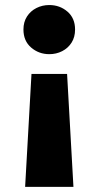

<svg xmlns="http://www.w3.org/2000/svg" viewBox="-20 -546 390 755"><path d="M78.8 188.8 103.8 -255.2H243.8L268.8 188.8ZM173.8 -333Q132.8 -333 102.5 -359Q72.2 -385 72.2 -430Q72.2 -459.6 86.1 -481.1Q99.9 -502.6 123.1 -514.4Q146.2 -526.2 173.8 -526.2Q215.2 -526.2 245.2 -500.4Q275.2 -474.6 275.2 -430Q275.2 -400 261.4 -378.3Q247.6 -356.6 224.4 -344.8Q201.2 -333 173.8 -333Z"/></svg>

Font: Geologica-Sharp
Style: Regular
Weight: 100
Designer: Sindre Bremnes, Frode Helland
Foundry: Monokrom Skriftforlag AS
Version: Version 1.010;gftools[0.9.28]